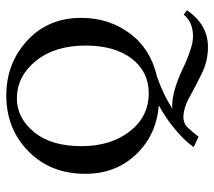

<svg xmlns="http://www.w3.org/2000/svg" viewBox="-55 -455 673 603"><g transform="rotate(-90 281.5 -153.5)"><path d="M273.9 -437Q212.9 -437 168.5 -383.5Q124 -330.1 124 -233.9Q124 -142.1 170.4 -82.5Q216.8 -22.9 290 -22.9Q357.9 -22.9 398.9 -76.4Q439.9 -129.9 439.9 -221.2Q439.9 -318.4 391.4 -377.7Q342.8 -437 273.9 -437ZM241.7 51.3Q247.6 50.8 250 50.8Q296.9 50.8 366 83.5Q435.1 116.2 467.8 116.2Q513.7 116.2 537.1 86.9L550.8 97.2Q505.9 163.1 435.1 163.1Q391.1 163.1 351.6 143.6Q312 124 277.6 105Q243.2 85.9 212.9 85.9Q210 85.9 206.5 86.7Q203.1 87.4 198.2 89.1Q193.4 90.8 189 93.3Q179.2 102.5 170.4 112.8Q161.6 123 153.8 133.8L121.1 118.2Q140.1 90.8 175.5 61Q210.9 31.2 252 8.8Q158.2 1 97.7 -63Q37.1 -127 37.1 -222.2Q37.1 -331.1 107.7 -400.6Q178.2 -470.2 283.2 -470.2Q384.3 -470.2 455.6 -404.5Q526.9 -338.9 526.9 -234.9Q526.9 -148.4 478.5 -82.8Q430.2 -17.1 342.8 2.9Q286.1 22.5 241.7 51.3Z"/></g></svg>

Font: Linux Libertine Capitals
Style: Small Caps
Weight: 400
Designer: Philipp H. Poll
Foundry: Philipp H. Poll
Version: Version 5.1.3